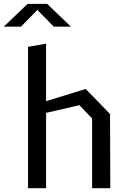

<svg xmlns="http://www.w3.org/2000/svg" viewBox="-56 -996 696 1016"><path d="M431.5 -369 364.2 -439.5 129.3 -385.2V-442.7L397.5 -525.3L526.3 -392.5L527.7 0H431.5ZM92.3 -748.3 187.8 -765V0H92.3ZM90.2 -975.7H193.2L319.2 -855H228.2L128.3 -957H155L55.2 -855H-35.8Z"/></svg>

Font: Monaspace Krypton Var
Style: Regular
Weight: 400
Designer: Riley Cran and the Lettermatic Team
Version: Version 1.101 (Monaspace Krypton Var)